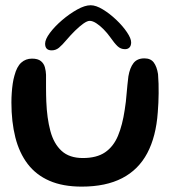

<svg xmlns="http://www.w3.org/2000/svg" viewBox="-20 -679 678 732"><path d="M291.5 32.5Q219.5 32.5 168.5 10.2Q117.5 -12 85.5 -54Q53.5 -96 38.5 -155.2Q23.5 -214.5 23.5 -288.5Q23.5 -306.5 24.8 -324.8Q26 -343 28.5 -360Q31 -377 35 -390.5Q44 -425 61 -440.2Q78 -455.5 102 -455.5Q124.5 -455.5 136 -446Q147.5 -436.5 151.2 -422.2Q155 -408 155.5 -394Q155.5 -384 155.5 -371Q155.5 -358 155.5 -344Q155.5 -330 155.8 -316.8Q156 -303.5 156.5 -292.5Q159 -228.5 172 -179.8Q185 -131 214.8 -103.8Q244.5 -76.5 296 -76.5Q348.5 -76.5 380.5 -98.2Q412.5 -120 429.8 -161.2Q447 -202.5 455.5 -260.5Q458 -275.5 459.8 -291.2Q461.5 -307 462.8 -323Q464 -339 465.8 -355.2Q467.5 -371.5 469.5 -388Q475 -420.5 489 -438.5Q503 -456.5 530.5 -456.5Q554.5 -456.5 566.2 -440.8Q578 -425 582.5 -396.5Q584 -378 584.5 -359.8Q585 -341.5 584.8 -323Q584.5 -304.5 583.8 -286.5Q583 -268.5 581.5 -250.5Q575 -158.5 541.5 -95.2Q508 -32 445.8 0.2Q383.5 32.5 291.5 32.5ZM177 -487Q152 -487 152 -512.5Q152 -529 170.2 -553.5Q188.5 -578 216.5 -602Q244.5 -626 274 -642.5Q303.5 -659 325.5 -659Q346 -659 372.2 -643Q398.5 -627 423.2 -603.5Q448 -580 464 -556.2Q480 -532.5 480 -517.5Q480 -505 473.8 -498.2Q467.5 -491.5 456.5 -491.5Q440 -491.5 428 -503Q416 -514.5 400 -537.5Q389 -553 375 -567.2Q361 -581.5 347 -590.5Q333 -599.5 322 -599.5Q312.5 -599.5 297.5 -588.8Q282.5 -578 266 -561.8Q249.5 -545.5 235.5 -529Q217 -507 204.8 -497Q192.5 -487 177 -487Z"/></svg>

Font: Gluten Thin
Style: Regular
Weight: 400
Version: Version 1.300